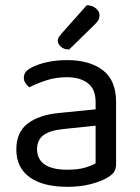

<svg xmlns="http://www.w3.org/2000/svg" viewBox="-20 -707 539 741"><path d="M240 -52Q282 -52 309.5 -60.5Q337 -69 349 -77V-222L225 -209Q173 -204 148 -185.5Q123 -167 123 -131Q123 -93 152 -72.5Q181 -52 240 -52ZM239 -475Q326 -475 377 -436Q428 -397 428 -313V-76Q428 -54 419.5 -42.5Q411 -31 394 -21Q370 -7 330.5 3.5Q291 14 240 14Q146 14 94.5 -23Q43 -60 43 -130Q43 -196 86 -229.5Q129 -263 207 -271L349 -285V-313Q349 -363 319 -386Q289 -409 238 -409Q196 -409 159 -397Q122 -385 93 -370Q85 -377 78.5 -386Q72 -395 72 -406Q72 -420 79 -429Q86 -438 101 -446Q128 -460 163 -467.5Q198 -475 239 -475ZM315 -687Q337 -686 350.5 -674.5Q364 -663 364 -649Q364 -635 358 -626.5Q352 -618 338 -605L247 -516Q227 -516 215 -526.5Q203 -537 203 -550Q203 -558 208 -565Q213 -572 218 -578Z"/></svg>

Font: Baloo Chettan 2
Style: Regular
Weight: 400
Designer: Maithili Shingre, Unnati Kotecha and Ek Type
Foundry: Ek Type
Version: Version 1.640;hotconv 1.0.111;makeotfexe 2.5.65597; ttfautoh